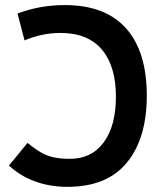

<svg xmlns="http://www.w3.org/2000/svg" viewBox="-20 -723 626 753"><path d="M244.1 9.8Q176.8 9.8 118.4 -11.2Q60.1 -32.2 15.1 -73.7L87.9 -162.6Q117.2 -138.7 141.1 -125Q165 -111.3 191.7 -105.7Q218.3 -100.1 254.4 -100.1Q339.4 -100.1 387 -165Q434.6 -230 434.6 -344.2Q434.6 -463.4 379.6 -528.6Q324.7 -593.8 217.3 -593.8Q145 -593.8 76.2 -564.5L48.8 -669.9Q136.2 -703.1 233.9 -703.1Q393.1 -703.1 474.4 -611.8Q555.7 -520.5 555.7 -348.1Q555.7 -180.7 477.8 -85.4Q399.9 9.8 244.1 9.8Z"/></svg>

Font: Cascadia Mono NF SemiBold
Style: Regular
Weight: 600
Monospace: yes
Designer: Aaron Bell
Foundry: Saja Typeworks
Version: Version 2404.023; ttfautohint (v1.8.4)